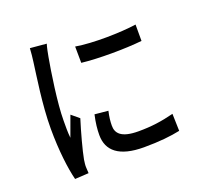

<svg xmlns="http://www.w3.org/2000/svg" viewBox="-136 -922 1172 1114"><g transform="rotate(-20 450.0 -365.5)"><path d="M229 31C228 19 227 4 227 -6C226 -17 229 -38 231 -52C240 -102 269 -209 293 -285L246 -324C232 -287 215 -239 200 -198C196 -235 197 -270 197 -305C197 -412 226 -600 241 -682C244 -700 252 -740 258 -758L157 -767C156 -740 152 -710 149 -685C139 -605 111 -435 111 -286C111 -151 126 -34 144 36L229 31ZM780 -585V-686C685 -672 511 -668 407 -686L408 -585C512 -573 677 -574 780 -585ZM807 -20 804 -126C729 -107 666 -98 585 -98C476 -98 450 -136 450 -181C450 -208 453 -235 461 -270L378 -278C367 -229 363 -191 363 -155C363 -58 430 0 583 0C679 0 751 -8 807 -20Z"/></g></svg>

Font: Glow Sans SC Condensed Medium
Style: Regular
Weight: 600
Width: 3
Designer: Ryoko NISHIZUKA (kana, bopomofo & ideographs); Paul D. Hunt (Latin, Greek & Cyrillic); Sandoll Communications, Soo-young
Version: Version 0.93